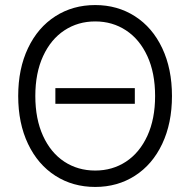

<svg xmlns="http://www.w3.org/2000/svg" viewBox="-20 -737 761 767"><path d="M518.6 -322.3H201.2V-384.8H518.6ZM360.4 9.8Q271 9.8 201.2 -34.9Q131.3 -79.6 92 -162.1Q52.7 -244.6 52.7 -353.5Q52.7 -462.4 92 -544.9Q131.3 -627.4 201.2 -672.1Q271 -716.8 360.4 -716.8Q449.2 -716.8 519 -672.1Q588.9 -627.4 627.9 -544.9Q667 -462.4 667 -353.5Q667 -244.6 627.9 -162.1Q588.9 -79.6 519 -34.9Q449.2 9.8 360.4 9.8ZM360.4 -651.4Q291.5 -651.4 237.3 -615.7Q183.1 -580.1 152.1 -512.7Q121.1 -445.3 121.1 -353.5Q121.1 -261.7 151.9 -194.3Q182.6 -127 236.8 -91.3Q291 -55.7 360.4 -55.7Q429.2 -55.7 483.4 -91.3Q537.6 -127 568.6 -194.3Q599.6 -261.7 599.6 -353.5Q599.6 -445.8 568.6 -512.9Q537.6 -580.1 483.4 -615.7Q429.2 -651.4 360.4 -651.4Z"/></svg>

Font: Pretendard Light
Style: Regular
Weight: 300
Designer: Base glyphs from Inter by Rasmus Andersson; Hangeul glyphs from Noto Sans CJK(Source Han Sans) by Jang Soo-young and Kan
Foundry: Kil Hyung-jin
Version: Version 1.309